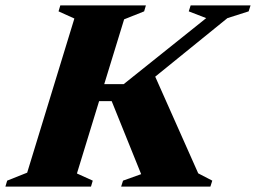

<svg xmlns="http://www.w3.org/2000/svg" viewBox="-55 -690 946 710"><path d="M220 -621.5 161.5 -648 168 -670H484.5L478 -648L404 -618.5L330.5 -379H402.5L707.5 -623L643 -648L650 -670H871.5L864.5 -648L786 -623L519 -406.5L678 -49L730 -22L723 0H393L400 -22L467 -46L358 -316H311.5L229.5 -48.5L288 -22L281.5 0H-35L-28.5 -22L45.5 -51.5Z"/></svg>

Font: Newsreader 16pt ExtraBold
Style: Italic
Weight: 800
Italic angle: -17°
Designer: Hugues Gentile
Foundry: Production Type
Version: Version 1.003; ttfautohint (v1.8.3)